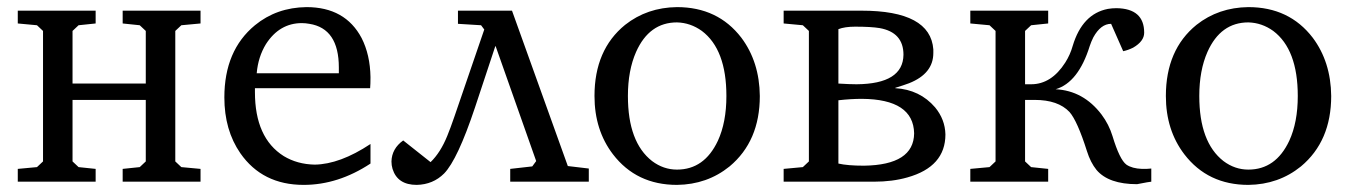

<svg xmlns="http://www.w3.org/2000/svg" viewBox="-20 -511 3801 540"><path d="M30 0V-36L84 -41L101 -57V-424L84 -440L30 -445V-481H249V-445L201 -440L184 -424V-276H390V-424L373 -440L325 -445V-481H544V-445L490 -440L473 -424V-57L490 -41L544 -36V0H325V-36L373 -41L390 -57V-230H184V-57L201 -41L249 -36V0Z M611 -237Q611 -369 697 -440Q758 -490 842 -491Q951 -491 997 -404Q1021 -357 1022 -294Q1022 -274 1021 -263H697V-252Q697 -123 778 -72Q816 -49 865 -48Q936 -49 1022 -106V-51Q931 9 834 9Q718 9 656 -80Q611 -145 611 -237ZM702 -305H933V-321Q933 -431 850 -444Q839 -446 829 -446Q766 -446 728 -387Q706 -351 702 -305Z M1081 -57Q1082 -93 1114 -116L1191 -55Q1219 -82 1238 -129Q1247 -151 1258 -183L1342 -428L1333 -440L1268 -444V-481H1420L1577 -44L1636 -37V0H1415V-36L1477 -43L1488 -58L1374 -381H1373L1316 -209Q1267 -62 1229 -23Q1198 8 1152 9Q1098 9 1084 -36Q1081 -46 1081 -57Z M1652 -241Q1652 -371 1738 -441Q1800 -490 1884 -491Q1999 -491 2065 -405Q2116 -337 2117 -241Q2117 -114 2032 -43Q1969 8 1884 9Q1770 9 1704 -77Q1652 -145 1652 -241ZM1746 -241Q1746 -111 1814 -58Q1846 -34 1884 -34Q1961 -34 1999 -115Q2023 -167 2023 -241Q2023 -372 1954 -424Q1922 -447 1884 -448Q1806 -448 1769 -365Q1746 -313 1746 -241Z M2184 0V-36L2238 -41L2255 -57V-424L2238 -440L2184 -445V-481H2403Q2597 -481 2605 -372Q2605 -366 2605 -362Q2605 -304 2537 -277Q2521 -271 2498 -264V-263Q2567 -259 2610 -209Q2638 -175 2639 -133Q2639 -42 2532 -12Q2490 0 2438 0ZM2338 -51Q2364 -45 2410 -45Q2550 -47 2551 -136Q2549 -232 2404 -233Q2373 -233 2338 -229ZM2338 -276Q2370 -274 2389 -274Q2520 -275 2521 -357Q2521 -420 2454 -432Q2430 -436 2385 -436Q2356 -436 2338 -429Z M2709 0V-36L2763 -41L2780 -57V-424L2763 -440L2709 -445V-481H2928V-445L2880 -440L2863 -424V-274H2880Q2937 -274 2976 -335Q2990 -357 2997 -382Q3024 -472 3096 -486Q3108 -488 3120 -488Q3198 -487 3198 -419Q3198 -395 3167 -377Q3153 -370 3139 -367L3105 -444Q3076 -444 3055 -406Q3049 -394 3045 -382Q3013 -279 2949 -260Q3027 -256 3078 -189Q3099 -161 3109 -128Q3129 -62 3148 -48Q3164 -37 3192 -36Q3196 -36 3204 -36Q3213 -37 3218 -37V0Q3214 0 3178 7Q3098 7 3064 -33Q3047 -54 3037 -86Q3010 -171 2988 -196Q2956 -230 2890 -230H2863V-57L2880 -41L2928 -36V0Z M3259 -241Q3259 -371 3345 -441Q3407 -490 3491 -491Q3606 -491 3672 -405Q3723 -337 3724 -241Q3724 -114 3639 -43Q3576 8 3491 9Q3377 9 3311 -77Q3259 -145 3259 -241ZM3353 -241Q3353 -111 3421 -58Q3453 -34 3491 -34Q3568 -34 3606 -115Q3630 -167 3630 -241Q3630 -372 3561 -424Q3529 -447 3491 -448Q3413 -448 3376 -365Q3353 -313 3353 -241Z"/></svg>

Font: Khartiya
Style: Regular
Weight: 500
Version: Version 1.0.1